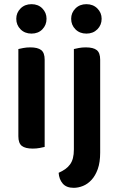

<svg xmlns="http://www.w3.org/2000/svg" viewBox="-20 -705 568 920"><path d="M68 -470Q76 -472 91.5 -475Q107 -478 125 -478Q161 -478 177.5 -465Q194 -452 194 -419V-1Q186 1 170.5 4Q155 7 137 7Q101 7 84.5 -6Q68 -19 68 -52ZM58 -615Q58 -644 78.5 -664.5Q99 -685 131 -685Q163 -685 183 -664.5Q203 -644 203 -615Q203 -585 183 -564.5Q163 -544 131 -544Q99 -544 78.5 -564.5Q58 -585 58 -615ZM261 123Q279 115 292.5 105.5Q306 96 315.5 83Q325 70 329.5 52.5Q334 35 334 11V-470Q342 -472 357.5 -475Q373 -478 391 -478Q427 -478 443.5 -465Q460 -452 460 -419V26Q460 73 448.5 105Q437 137 418.5 157Q400 177 377.5 186Q355 195 333 195Q298 195 280.5 174.5Q263 154 261 123ZM321 -615Q321 -644 341.5 -664.5Q362 -685 394 -685Q426 -685 446.5 -664.5Q467 -644 467 -615Q467 -585 446.5 -564.5Q426 -544 394 -544Q362 -544 341.5 -564.5Q321 -585 321 -615Z"/></svg>

Font: Baloo Tammudu 2 SemiBold
Style: Regular
Weight: 600
Designer: Maithili Shingre, Omkar Shende and Ek Type
Foundry: Ek Type
Version: Version 1.640;hotconv 1.0.111;makeotfexe 2.5.65597; ttfautoh